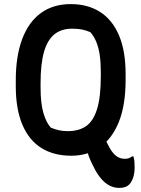

<svg xmlns="http://www.w3.org/2000/svg" viewBox="-20 -740 690 937"><path d="M478 -104Q485 -80 495 -58Q505 -36 517 -15Q533 12 550.5 23.5Q568 35 589 35Q601 35 609 32Q617 29 625 23H631Q635 36 636 48.5Q637 61 637 76Q637 105 630 126Q623 147 612 159Q602 169 590 173Q578 177 562 177Q539 177 518.5 167.5Q498 158 480 139Q462 120 446 92Q426 56 413.5 22.5Q401 -11 393 -48ZM325 -720Q408 -720 468 -682Q528 -644 560.5 -568Q593 -492 593 -378V-350Q593 -227 560 -145Q527 -63 467.5 -21.5Q408 20 328 20Q242 20 181.5 -18Q121 -56 89 -132Q57 -208 57 -320V-348Q57 -465 88 -548.5Q119 -632 179 -676Q239 -720 325 -720ZM178 -313Q178 -235 192 -188Q206 -141 228 -117Q248 -109 267 -104.5Q286 -100 311 -100Q364 -100 399.5 -124Q435 -148 453.5 -207Q472 -266 472 -370V-385Q472 -433 467 -469Q462 -505 451 -533Q440 -561 421 -583Q398 -593 377.5 -596.5Q357 -600 332 -600Q280 -600 246 -573Q212 -546 195 -487.5Q178 -429 178 -334Z"/></svg>

Font: Recursive Casual SemiBold
Style: Regular
Weight: 600
Version: Version 1.047